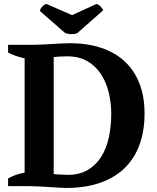

<svg xmlns="http://www.w3.org/2000/svg" viewBox="-20 -922 776 951"><path d="M20 0ZM20 0V-38Q37 -48 58 -55.5Q79 -63 102 -67V-633Q79 -638 57.5 -645.5Q36 -653 20 -662V-700H136Q153 -700 178 -701Q203 -702 230 -703.5Q257 -705 282.5 -706.5Q308 -708 326 -708Q413 -708 481.5 -685Q550 -662 597.5 -618Q645 -574 670.5 -509Q696 -444 696 -359Q696 -276 672 -208Q648 -140 600 -92Q552 -44 478.5 -17.5Q405 9 306 9Q293 9 271 7.5Q249 6 224 4.5Q199 3 174 1.5Q149 0 130 0ZM313 -643Q295 -643 277 -642Q259 -641 246 -639V-60Q250 -59 260 -58.5Q270 -58 280.5 -57.5Q291 -57 301 -56.5Q311 -56 316 -56Q374 -56 414.5 -80Q455 -104 481 -145Q507 -186 519 -241Q531 -296 531 -358Q531 -413 518.5 -464Q506 -515 480 -555Q454 -595 412.5 -619Q371 -643 313 -643ZM457 -902Q465 -902 476.5 -891.5Q488 -881 491 -871L364 -759Q360 -756 352 -754.5Q344 -753 334.5 -753Q325 -753 316.5 -754.5Q308 -756 302 -759L177 -868Q180 -879 190.5 -890.5Q201 -902 211 -902L337 -847Z"/></svg>

Font: PT Serif
Style: Bold
Weight: 700
Designer: A.Korolkova, O.Umpeleva, V.Yefimov
Foundry: ParaType Ltd
Version: Version 1.000W OFL; ttfautohint (v1.6)